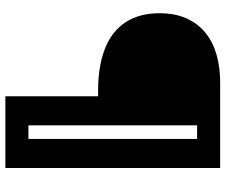

<svg xmlns="http://www.w3.org/2000/svg" viewBox="-84 -616 860 733"><g transform="rotate(90 346.5 -250.0)"><path d="M348 160V-194H327Q232 -194 165.5 -220.5Q99 -247 65 -299.5Q31 -352 31 -428Q31 -488 51 -532Q71 -576 106.5 -604.5Q142 -633 190.5 -646.5Q239 -660 295 -660H459V160ZM394 160V72H582V160ZM511 160V-660H622V160ZM370 -572V-660H607V-572Z"/></g></svg>

Font: Bricolage Grotesque 48pt Condensed ExtraBold
Style: Bold
Weight: 700
Version: Version 1.000;gftools[0.9.30]